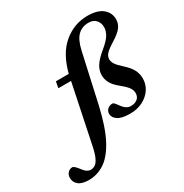

<svg xmlns="http://www.w3.org/2000/svg" viewBox="-409 -879 1254 1312"><g transform="rotate(-30 218.0 -223.0)"><path d="M228 -145Q192.5 11 144.8 100.5Q97 190 39.2 227.5Q-18.5 265 -83.5 265Q-139 265 -165.2 243.2Q-191.5 221.5 -191.5 188.5Q-191.5 163.5 -176.8 147.8Q-162 132 -141.5 132Q-126 132 -96 173Q-80 194 -66.5 202.2Q-53 210.5 -40 210.5Q-19 210.5 -2.2 198.8Q14.5 187 28.2 156Q42 125 53.5 67L147 -383H47L56 -432.5H157.5Q193.5 -574 277 -643.2Q360.5 -712.5 465.5 -712.5Q544.5 -712.5 584.5 -679.2Q624.5 -646 624.5 -595Q624.5 -560.5 603.8 -532.5Q583 -504.5 530.5 -472Q478.5 -440 462.5 -420.5Q446.5 -401 446.5 -380.5Q446.5 -362.5 458 -343Q469.5 -323.5 509.5 -287.5Q549.5 -251.5 565 -219.8Q580.5 -188 580.5 -153.5Q580.5 -107 555.2 -69.2Q530 -31.5 486.2 -9.2Q442.5 13 387 13Q319.5 13 289.5 -7.8Q259.5 -28.5 259.5 -57Q259.5 -79 275 -93.5Q290.5 -108 314 -108Q319.5 -108 326.5 -101.5Q333.5 -95 350 -72Q366.5 -49 382.8 -39.2Q399 -29.5 415.5 -29.5Q448.5 -29.5 468.2 -45.8Q488 -62 488 -90.5Q488 -113.5 473.5 -134.5Q459 -155.5 419 -188Q378.5 -220.5 363 -250.2Q347.5 -280 347.5 -311Q347.5 -348.5 369 -382.8Q390.5 -417 441 -458.5Q491.5 -500 509 -530Q526.5 -560 526.5 -588.5Q526.5 -623 506 -645.5Q485.5 -668 448.5 -668Q397.5 -668 364 -636.2Q330.5 -604.5 313 -527Z"/></g></svg>

Font: Newsreader Text
Style: Bold Italic
Weight: 700
Italic angle: -17°
Designer: Hugues Gentile
Foundry: Production Type
Version: Version 1.001